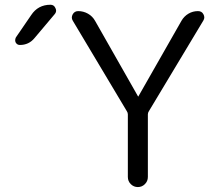

<svg xmlns="http://www.w3.org/2000/svg" viewBox="-20 -799 918 797"><path d="M304.7 -752.9Q326.2 -752.9 345.2 -742.2Q364.3 -731.4 375 -711.9L552.7 -399.4Q552.7 -398.4 553.7 -398.4Q554.7 -398.4 554.7 -399.4L733.4 -712.9Q744.1 -731.4 762.2 -742.2Q780.3 -752.9 801.8 -752.9Q817.4 -752.9 824.2 -740.2Q828.1 -733.4 828.1 -726.6Q828.1 -720.7 824.2 -713.9L597.7 -336.9Q593.8 -331.1 593.8 -324.2V-64.5Q593.8 -46.9 581.5 -34.7Q569.3 -22.5 552.2 -22.5Q535.2 -22.5 522.9 -34.7Q510.7 -46.9 510.7 -64.5V-324.2Q510.7 -331.1 506.8 -336.9L282.2 -712.9Q274.4 -725.6 281.7 -739.3Q289.1 -752.9 304.7 -752.9ZM109.4 -736.3Q137.7 -779.3 189.5 -779.3Q204.1 -779.3 210 -765.6Q212.9 -759.8 212.9 -754.9Q212.9 -747.1 207 -740.2L123 -640.6Q99.6 -612.3 62.5 -612.3Q50.8 -612.3 44.9 -623Q43 -627.9 43 -631.8Q43 -637.7 45.9 -643.6Z"/></svg>

Font: Gen Jyuu Gothic P Normal
Style: Regular
Weight: 300
Designer: [Source Han Sans]
Ryoko NISHIZUKA  (kana & ideographs); Paul D. Hunt (Latin, Greek & Cyrillic); Wenlong ZHANG  (bopomofo
Version: Version 1.002.20150607